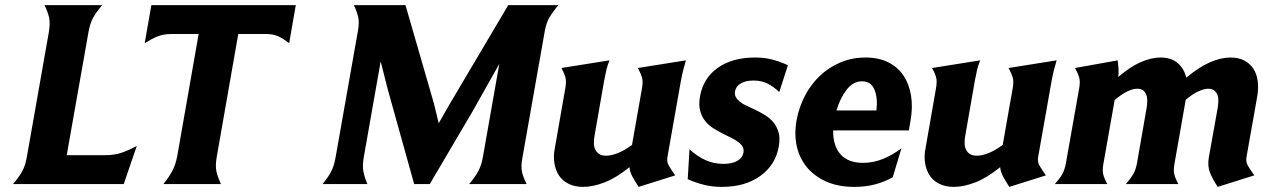

<svg xmlns="http://www.w3.org/2000/svg" viewBox="-20 -720 4941 751"><path d="M390 -113Q428 -113 455.5 -122.5Q483 -132 515 -149L464 0H31Q53 -26 66 -48.5Q79 -71 85 -106L171 -594Q177 -629 172 -651.5Q167 -674 154 -700H380Q358 -675 345 -652Q332 -629 326 -594L241 -113Z M619 0Q640 -26 653 -49.5Q666 -73 673 -108L757 -587H651Q619 -587 596 -577.5Q573 -568 546 -551L572 -700H1137L1111 -551Q1089 -568 1069.5 -577.5Q1050 -587 1018 -587H912L828 -108Q825 -90 824.5 -76Q824 -62 826.5 -50Q829 -38 833.5 -26Q838 -14 844 0Z M1403 -106Q1397 -71 1401.5 -48.5Q1406 -26 1417 0H1242Q1262 -25 1274 -46.5Q1286 -68 1292 -101L1380 -599Q1386 -632 1381 -653.5Q1376 -675 1364 -700H1566L1677 -316Q1682 -297 1686.5 -277.5Q1691 -258 1696 -238Q1707 -257 1717.5 -275.5Q1728 -294 1739 -313L1968 -700H2164Q2143 -675 2130 -653.5Q2117 -632 2111 -599L2023 -101Q2017 -68 2022 -46.5Q2027 -25 2040 0H1815Q1837 -26 1850 -49Q1863 -72 1869 -107L1933 -470Q1908 -426 1882.5 -380.5Q1857 -335 1830 -287L1661 0H1600L1506 -337Q1496 -372 1487 -408.5Q1478 -445 1469 -480Z M2191 -374Q2196 -401 2191.5 -417.5Q2187 -434 2176 -454L2364 -484Q2356 -464 2352 -447.5Q2348 -431 2343 -404L2305 -186Q2303 -173 2303 -160Q2303 -147 2308 -136Q2313 -125 2323 -118Q2333 -111 2351 -111Q2370 -111 2395 -120.5Q2420 -130 2452 -153L2491 -374Q2496 -401 2491 -417.5Q2486 -434 2475 -454L2663 -484Q2657 -464 2652.5 -446.5Q2648 -429 2643 -402L2591 -108Q2587 -88 2595.5 -73Q2604 -58 2621 -34L2478 11Q2463 -12 2453.5 -29.5Q2444 -47 2442 -66Q2390 -24 2344.5 -6.5Q2299 11 2261 11Q2228 11 2204 -1Q2180 -13 2166.5 -33.5Q2153 -54 2148.5 -81.5Q2144 -109 2150 -139Z M2855 -363Q2853 -350 2858 -340.5Q2863 -331 2873.5 -322.5Q2884 -314 2899 -307Q2914 -300 2931 -292Q2950 -283 2969.5 -271.5Q2989 -260 3003.5 -243.5Q3018 -227 3025 -203.5Q3032 -180 3026 -146Q3013 -74 2953.5 -31.5Q2894 11 2804 11Q2766 11 2734 3Q2702 -5 2670 -19L2677 -136Q2706 -109 2739 -94Q2772 -79 2810 -79Q2843 -79 2863.5 -90.5Q2884 -102 2888 -123Q2890 -136 2885 -145.5Q2880 -155 2869 -163.5Q2858 -172 2843 -179.5Q2828 -187 2810 -196Q2792 -205 2773 -216.5Q2754 -228 2740 -244.5Q2726 -261 2719 -285Q2712 -309 2718 -343Q2731 -415 2788 -455Q2845 -495 2933 -495Q2971 -495 3001 -487Q3031 -479 3062 -465L3028 -360Q3006 -381 2982.5 -393Q2959 -405 2927 -405Q2897 -405 2878 -394Q2859 -383 2855 -363Z M3239 -210Q3238 -149 3268 -116Q3298 -83 3356 -83Q3396 -83 3434 -98.5Q3472 -114 3506 -140L3472 -27Q3441 -9 3403.5 1Q3366 11 3322 11Q3259 11 3212.5 -9.5Q3166 -30 3136.5 -65.5Q3107 -101 3096.5 -148.5Q3086 -196 3096 -251Q3105 -300 3128 -344.5Q3151 -389 3186 -422.5Q3221 -456 3266.5 -475.5Q3312 -495 3366 -495Q3417 -495 3454 -476.5Q3491 -458 3513.5 -425Q3536 -392 3543.5 -346Q3551 -300 3541 -245L3535 -210ZM3408 -288Q3414 -336 3400.5 -369Q3387 -402 3352 -402Q3317 -402 3291.5 -369Q3266 -336 3252 -288Z M3641 -374Q3646 -401 3641.5 -417.5Q3637 -434 3626 -454L3814 -484Q3806 -464 3802 -447.5Q3798 -431 3793 -404L3755 -186Q3753 -173 3753 -160Q3753 -147 3758 -136Q3763 -125 3773 -118Q3783 -111 3801 -111Q3820 -111 3845 -120.5Q3870 -130 3902 -153L3941 -374Q3946 -401 3941 -417.5Q3936 -434 3925 -454L4113 -484Q4107 -464 4102.5 -446.5Q4098 -429 4093 -402L4041 -108Q4037 -88 4045.5 -73Q4054 -58 4071 -34L3928 11Q3913 -12 3903.5 -29.5Q3894 -47 3892 -66Q3840 -24 3794.5 -6.5Q3749 11 3711 11Q3678 11 3654 -1Q3630 -13 3616.5 -33.5Q3603 -54 3598.5 -81.5Q3594 -109 3600 -139Z M4296 -80Q4291 -54 4295.5 -37Q4300 -20 4311 0H4106Q4124 -20 4134 -37Q4144 -54 4149 -80L4201 -374Q4206 -401 4201 -417.5Q4196 -434 4185 -454L4352 -484Q4354 -467 4355 -452Q4356 -437 4354 -419Q4402 -460 4443 -477.5Q4484 -495 4519 -495Q4562 -495 4587 -473Q4612 -451 4620 -416Q4670 -458 4713 -476.5Q4756 -495 4793 -495Q4825 -495 4847.5 -483Q4870 -471 4883 -450.5Q4896 -430 4899.5 -402.5Q4903 -375 4898 -345L4856 -108Q4852 -88 4860.5 -73Q4869 -58 4886 -34L4743 11Q4722 -21 4712.5 -45.5Q4703 -70 4708 -103L4743 -298Q4745 -311 4745.5 -324.5Q4746 -338 4742 -348.5Q4738 -359 4729.5 -366Q4721 -373 4706 -373Q4690 -373 4668 -363Q4646 -353 4618 -330L4574 -80Q4569 -54 4573.5 -37Q4578 -20 4589 0H4384Q4401 -20 4411.5 -37Q4422 -54 4427 -80L4465 -298Q4467 -311 4467.5 -324.5Q4468 -338 4464 -348.5Q4460 -359 4452 -366Q4444 -373 4429 -373Q4412 -373 4390.5 -363Q4369 -353 4340 -329Z"/></svg>

Font: LT Museum
Style: Bold Italic
Weight: 700
Designer: Daniel Lyons
Foundry: LyonsType
Version: Version 1.011